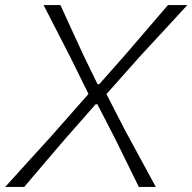

<svg xmlns="http://www.w3.org/2000/svg" viewBox="-34 -733 754 753"><path d="M-13.5 0Q30.5 -48.5 75.2 -98Q120 -147.5 169 -201L313 -364.5L246.5 -499.5Q221 -549.5 194.5 -601Q168 -652.5 137 -713H203Q226.5 -662 249.5 -611.5Q272.5 -561 293 -517L348.5 -403H355.5L458 -519Q496.5 -563.5 539.2 -613.5Q582 -663.5 624.5 -713H700.5Q649.5 -657.5 602.2 -606.2Q555 -555 515.5 -512.5L383.5 -364L457.5 -220Q488.5 -163 517.2 -110Q546 -57 577 0H510.5Q485.5 -50.5 463.2 -96Q441 -141.5 419.5 -185L348 -324H341L217 -183Q177 -136.5 140.2 -93.2Q103.5 -50 61 0Z"/></svg>

Font: Commissioner Loud ExtraLight
Style: Italic
Weight: 200
Italic angle: -12°
Designer: Kostas Bartsokas
Foundry: Kostas Bartsokas
Version: Version 1.000; ttfautohint (v1.8.3)